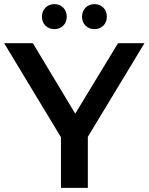

<svg xmlns="http://www.w3.org/2000/svg" viewBox="-29 -909 719 929"><path d="M396 -247V0H266V-245L-9 -700H130L335 -359L542 -700H670ZM174 -828Q174 -855 191 -872Q208 -889 234 -889Q260 -889 277 -872Q294 -855 294 -828Q294 -802 277 -785Q260 -768 234 -768Q208 -768 191 -785Q174 -802 174 -828ZM368 -828Q368 -855 385 -872Q402 -889 428 -889Q454 -889 471 -872Q488 -855 488 -828Q488 -802 471 -785Q454 -768 428 -768Q402 -768 385 -785Q368 -802 368 -828Z"/></svg>

Font: CMG Sans SemiBold
Style: Regular
Weight: 600
Designer: Julieta Ulanovsky
Foundry: Julieta Ulanovsky
Version: Version 7.200